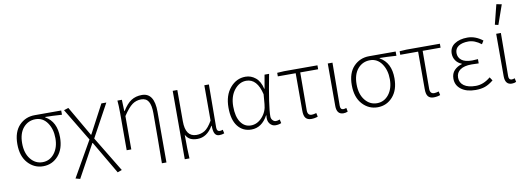

<svg xmlns="http://www.w3.org/2000/svg" viewBox="-69 -1195 5000 1825"><g transform="rotate(-10 2431.5 -282.5)"><path d="M373.5 -84Q418 -141.1 418 -230Q418 -318.8 375.5 -379.9Q333 -440.9 262.2 -440.9Q191.4 -440.9 144.5 -387.2Q98.1 -333 98.1 -237.3Q98.1 -141.6 144 -84.5Q189.9 -26.9 259.3 -26.9Q328.6 -26.9 373.5 -84ZM112.3 -417.5Q172.9 -480 262.2 -480H518.1V-439Q419.9 -445.8 356.9 -445.8V-441.9Q462.9 -382.8 462.9 -231.9Q462.9 -119.1 404.8 -53.7Q346.7 11.7 259.8 12.2Q172.9 12.7 112.3 -53.7Q51.8 -120.1 51.8 -237.3Q51.8 -354.5 112.3 -417.5Z M583 191.9 539.6 180.2 734.9 -162.1 544.9 -478 588.9 -492.2 755.9 -204.1H759.8L905.8 -480H953.6L780.8 -163.1L986.8 176.8L944.8 191.9L759.8 -124H755.9Z M1376.5 -301.8Q1376.5 -378.9 1354.5 -415.5Q1332.5 -452.1 1284.2 -452.1Q1235.8 -452.1 1197.8 -424.6Q1159.7 -397 1109.9 -321.8V0H1065.4V-357.9Q1065.4 -431.2 1060.5 -480H1103.5L1107.4 -370.1H1110.8Q1150.9 -435.5 1194.3 -463.9Q1238.3 -492.2 1297.9 -492.2Q1418 -492.2 1417.5 -308.1V180.2H1373.5Q1376.5 -62 1376.5 -301.8Z M1970.2 -26.9Q1982.4 -26.9 1998.5 -33.2L2006.3 2.9Q1985.8 11.7 1957.5 11.7Q1929.2 11.7 1915.5 -11.7Q1901.9 -35.2 1901.4 -88.9H1898.4Q1839.4 11.2 1747.6 11.2Q1707.5 11.2 1680.2 -2Q1652.8 -15.1 1634.3 -48.8Q1634.3 99.1 1639.6 180.2H1594.2V-480H1638.7V-178.2Q1638.7 -28.3 1744.6 -27.8Q1788.6 -27.8 1824.7 -49.8Q1860.8 -71.8 1899.4 -139.2V-480H1943.4L1940.4 -64Q1940.4 -26.9 1970.2 -26.9Z M2431.6 -204.1 2439.5 -297.9Q2403.3 -452.6 2298.8 -453.1Q2231.9 -453.1 2183.3 -392.1Q2134.8 -331.1 2134.8 -233.2Q2134.8 -135.3 2171.6 -81.1Q2208.5 -26.9 2270 -26.9Q2331.5 -26.9 2379.2 -79.3Q2426.8 -131.8 2431.6 -204.1ZM2268.6 12.2Q2186.5 12.2 2137.5 -49.8Q2088.4 -111.8 2088.4 -230.5Q2088.4 -349.1 2149.4 -420.7Q2210.4 -492.2 2297.9 -492.2Q2351.1 -492.2 2394.3 -457Q2437.5 -421.9 2454.6 -348.1H2457.5L2480.5 -480H2524.4Q2465.3 -173.8 2465.8 -80.1Q2465.8 -57.1 2479.7 -42Q2493.7 -26.9 2511.2 -26.9Q2528.8 -26.9 2548.8 -35.2L2556.6 1Q2532.7 12.2 2500.2 12.2Q2467.8 12.2 2445.3 -15.9Q2422.9 -43.9 2430.7 -96.2H2427.7Q2368.7 12.2 2268.6 12.2Z M2791.5 -9.8Q2773.9 -31.7 2774.4 -82V-441.9H2602.1V-476.1L2668.9 -480H2991.2V-441.9H2818.4Q2816.4 -317.9 2816.4 -76.2Q2816.4 -27.3 2856.9 -26.9Q2875 -26.9 2901.4 -35.2L2909.2 1Q2879.9 12.2 2844.7 12.2Q2809.6 12.2 2791.5 -9.8Z M3156.2 12.2Q3091.3 12.2 3090.8 -69.8V-480H3136.2Q3133.3 -270 3132.8 -64Q3132.8 -26.9 3162.1 -26.9Q3173.3 -26.9 3190.9 -33.2L3198.2 2.9Q3180.2 12.2 3156.2 12.2Z M3601.6 -84Q3646 -141.1 3646 -230Q3646 -318.8 3603.5 -379.9Q3561 -440.9 3490.2 -440.9Q3419.4 -440.9 3372.6 -387.2Q3326.2 -333 3326.2 -237.3Q3326.2 -141.6 3372.1 -84.5Q3418 -26.9 3487.3 -26.9Q3556.6 -26.9 3601.6 -84ZM3340.3 -417.5Q3400.9 -480 3490.2 -480H3746.1V-439Q3647.9 -445.8 3585 -445.8V-441.9Q3690.9 -382.8 3690.9 -231.9Q3690.9 -119.1 3632.8 -53.7Q3574.7 11.7 3487.8 12.2Q3400.9 12.7 3340.3 -53.7Q3279.8 -120.1 3279.8 -237.3Q3279.8 -354.5 3340.3 -417.5Z M3973.1 -9.8Q3955.6 -31.7 3956.1 -82V-441.9H3783.7V-476.1L3850.6 -480H4172.9V-441.9H4000Q3998 -317.9 3998 -76.2Q3998 -27.3 4038.6 -26.9Q4056.6 -26.9 4083 -35.2L4090.8 1Q4061.5 12.2 4026.4 12.2Q3991.2 12.2 3973.1 -9.8Z M4432.1 12.2Q4345.2 12.2 4293.5 -26.9Q4241.7 -65.9 4241.7 -129.9Q4241.7 -179.7 4271.2 -210.4Q4300.8 -241.2 4344.7 -252.9V-256.8Q4307.6 -271 4287.4 -301Q4267.1 -331.1 4267.1 -368.2Q4267.1 -427.2 4315.4 -459.7Q4363.8 -492.2 4439.9 -492.2Q4516.1 -492.2 4585.9 -438L4565.9 -405.8Q4502.9 -454.1 4442.9 -454.1Q4382.8 -454.1 4347.9 -431.2Q4313 -408.2 4313 -365.2Q4313 -322.3 4345.9 -296.1Q4378.9 -270 4447.8 -270Q4465.8 -270 4503.9 -272.9V-231.9Q4476.1 -233.9 4434.1 -233.9Q4363.3 -233.9 4325.2 -207Q4287.1 -180.7 4287.1 -131.8Q4287.1 -83 4326.9 -54.4Q4366.7 -25.9 4440.9 -25.9Q4515.1 -25.9 4583 -83L4605 -49.8Q4563 -15.6 4524.2 -1.7Q4485.4 12.2 4432.1 12.2Z M4718.8 -566.9 4766.6 -756.8 4817.4 -747.1 4751.5 -559.1ZM4781.7 12.2Q4716.8 12.2 4716.3 -69.8V-480H4761.7Q4758.8 -270 4758.3 -64Q4758.3 -26.9 4787.6 -26.9Q4798.8 -26.9 4816.4 -33.2L4823.7 2.9Q4805.7 12.2 4781.7 12.2Z"/></g></svg>

Font: SourceSansPro-Light
Style: Regular
Weight: 300
Designer: Paul D. Hunt
Foundry: Adobe Systems Incorporated
Version: Version 2.020;PS 2.0;hotconv 1.0.86;makeotf.lib2.5.63406